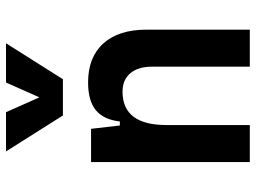

<svg xmlns="http://www.w3.org/2000/svg" viewBox="-124 -710 835 626"><g transform="rotate(-90 293.0 -397.5)"><path d="M77.1 0V-517.6H185.5L196.3 -423.8H209.5Q215.3 -476.1 245.8 -501.7Q276.4 -527.3 336.9 -527.3Q418.9 -527.3 463.9 -477.5Q508.8 -427.7 508.8 -336.9V0H388.2V-317.4Q388.2 -364.3 366.7 -389.6Q345.2 -415 306.6 -415Q197.8 -415 197.8 -271.5V0ZM229 -609.4 111.8 -794.9H239.7L288.1 -686L336.4 -794.9H464.4L347.2 -609.4Z"/></g></svg>

Font: Caskaydia Cove SemiBold
Style: Regular
Weight: 600
Monospace: yes
Designer: Aaron Bell
Foundry: Saja Typeworks
Version: Version 4.300; ttfautohint (v1.8.3)